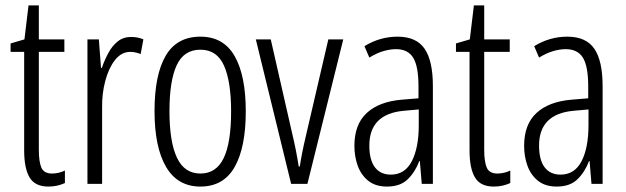

<svg xmlns="http://www.w3.org/2000/svg" viewBox="-20 -743 2305 707"><path d="M172 -104Q184 -104 196.5 -107Q209 -110 219 -115V-69Q206 -63 191 -59.5Q176 -56 158 -56Q109 -56 89 -89.5Q69 -123 69 -189V-552H19V-583L70 -598L85 -723H123V-598H217V-552H123V-192Q123 -147 132.5 -125.5Q142 -104 172 -104Z M463 -607Q473 -607 485 -605Q497 -603 508 -598L498 -544Q491 -547 480.5 -549.5Q470 -552 460 -552Q427 -552 403.5 -522Q380 -492 367.5 -444.5Q355 -397 356 -345V-66H302V-598H344L352 -493H355Q365 -522 379 -548Q393 -574 413.5 -590.5Q434 -607 463 -607Z M885 -333Q885 -200 844 -128Q803 -56 718 -56Q634 -56 591.5 -128.5Q549 -201 549 -334Q549 -467 590 -537.5Q631 -608 718 -608Q803 -608 844 -536.5Q885 -465 885 -333ZM604 -334Q604 -221 631.5 -162.5Q659 -104 718 -104Q776 -104 803.5 -160.5Q831 -217 831 -333Q831 -442 805 -501Q779 -560 718 -560Q657 -560 630.5 -502.5Q604 -445 604 -334Z M1052 -66 922 -598H977L1056 -251Q1063 -222 1069 -192Q1075 -162 1080 -130H1084Q1091 -178 1106 -241L1189 -598H1244L1112 -66Z M1444 -608Q1513 -608 1543.5 -563.5Q1574 -519 1574 -426V-66H1533L1526 -150H1524Q1509 -110 1481.5 -83Q1454 -56 1405 -56Q1363 -56 1336.5 -77Q1310 -98 1297.5 -132Q1285 -166 1285 -206Q1285 -285 1330.5 -327Q1376 -369 1460 -376L1521 -381V-424Q1521 -499 1501.5 -530.5Q1482 -562 1438 -562Q1417 -562 1392.5 -555Q1368 -548 1340 -531L1322 -573Q1379 -608 1444 -608ZM1466 -335Q1340 -323 1340 -207Q1340 -154 1360.5 -127Q1381 -100 1419 -100Q1471 -100 1496.5 -149.5Q1522 -199 1522 -282V-340Z M1812 -104Q1824 -104 1836.5 -107Q1849 -110 1859 -115V-69Q1846 -63 1831 -59.5Q1816 -56 1798 -56Q1749 -56 1729 -89.5Q1709 -123 1709 -189V-552H1659V-583L1710 -598L1725 -723H1763V-598H1857V-552H1763V-192Q1763 -147 1772.5 -125.5Q1782 -104 1812 -104Z M2069 -608Q2138 -608 2168.5 -563.5Q2199 -519 2199 -426V-66H2158L2151 -150H2149Q2134 -110 2106.5 -83Q2079 -56 2030 -56Q1988 -56 1961.5 -77Q1935 -98 1922.5 -132Q1910 -166 1910 -206Q1910 -285 1955.5 -327Q2001 -369 2085 -376L2146 -381V-424Q2146 -499 2126.5 -530.5Q2107 -562 2063 -562Q2042 -562 2017.5 -555Q1993 -548 1965 -531L1947 -573Q2004 -608 2069 -608ZM2091 -335Q1965 -323 1965 -207Q1965 -154 1985.5 -127Q2006 -100 2044 -100Q2096 -100 2121.5 -149.5Q2147 -199 2147 -282V-340Z"/></svg>

Font: Noto Sans Malayalam UI ExtraCondensed Light
Style: Regular
Weight: 300
Width: 2
Designer: Jelle Bosma - Monotype Design Team
Foundry: Monotype Imaging Inc.
Version: Version 2.104; ttfautohint (v1.8.4.7-5d5b)